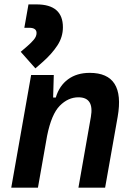

<svg xmlns="http://www.w3.org/2000/svg" viewBox="-20 -862 626 882"><path d="M31.7 0 123 -517.6H227.1L224.1 -414.1H236.3Q252.4 -468.3 292.7 -497.8Q333 -527.3 392.1 -527.3Q556.2 -527.3 520.5 -325.2L462.9 0H340.3L397.5 -325.2Q413.1 -415 340.3 -415Q293 -415 254.6 -376.2Q216.3 -337.4 196.3 -237.8L154.3 0ZM142.6 -547.9 75.2 -624 106 -650.4Q123 -665 135.5 -679.9Q147.9 -694.8 147.9 -710.4Q147.9 -734.4 113.8 -734.4H91.8L110.8 -841.8H147.5Q269 -841.8 269 -736.8Q269 -691.9 243.7 -653.3Q218.3 -614.7 177.7 -578.6Z"/></svg>

Font: Cascadia Code NF SemiBold
Style: Italic
Weight: 600
Italic angle: -10°
Monospace: yes
Designer: Aaron Bell
Foundry: Saja Typeworks
Version: Version 2404.023; ttfautohint (v1.8.4)